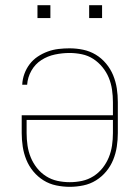

<svg xmlns="http://www.w3.org/2000/svg" viewBox="-20 -715 540 743"><path d="M250 8Q224 8 197.5 2.5Q171 -3 148.5 -17Q126 -31 109 -51.5Q92 -72 82 -96.5Q72 -121 68 -147.5Q64 -174 64 -200V-269H417V-320Q417 -344 413.5 -368Q410 -392 401 -414Q392 -436 376.5 -455Q361 -474 341 -487Q321 -500 297 -505Q273 -510 249 -510Q221 -510 192.5 -504Q164 -498 140 -482.5Q116 -467 101.5 -441.5Q87 -416 85 -387H66Q67 -409 74.5 -429.5Q82 -450 95 -467Q108 -484 126 -496Q144 -508 164.5 -515.5Q185 -523 206.5 -525.5Q228 -528 249 -528Q276 -528 302 -522.5Q328 -517 350.5 -503.5Q373 -490 390.5 -469Q408 -448 418 -423.5Q428 -399 432 -373Q436 -347 436 -320V-200Q436 -174 432 -147.5Q428 -121 418 -96.5Q408 -72 391 -51.5Q374 -31 351.5 -17Q329 -3 302.5 2.5Q276 8 250 8ZM250 -10Q274 -10 297.5 -15Q321 -20 341.5 -33Q362 -46 377 -65Q392 -84 401 -106Q410 -128 413.5 -152Q417 -176 417 -200V-251H83V-200Q83 -176 86.5 -152Q90 -128 99 -106Q108 -84 123 -65Q138 -46 158.5 -33Q179 -20 202.5 -15Q226 -10 250 -10ZM325 -645V-695H375V-645ZM125 -645V-695H175V-645Z"/></svg>

Font: Iosevka SS04 Thin
Style: Regular
Weight: 100
Monospace: yes
Designer: Belleve Invis
Foundry: Belleve Invis
Version: Version 19.0.0; ttfautohint (v1.8.4)